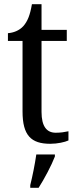

<svg xmlns="http://www.w3.org/2000/svg" viewBox="-20 -679 370 920"><path d="M221 10C255 10 291 2 308 -6V-50C289 -46 271 -43 247 -43C204 -43 179 -73 179 -143V-483H300V-536H179V-659H133C124 -606 112 -577 92 -554C72 -532 44 -522 18 -520V-483H88V-145C88 -30 129 10 221 10ZM125 208V221H165C192 179 227 113 243 71V61H154C147 109 136 164 125 208Z"/></svg>

Font: Noto Serif Bengali SemiCondensed
Style: Regular
Weight: 400
Width: 4
Designer: Juan Bruce, Universal Thirst, Indian Type Foundry and the Monotype Design Team.
Foundry: Monotype Imaging Inc.
Version: Version 2.003